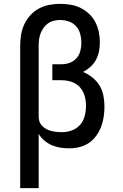

<svg xmlns="http://www.w3.org/2000/svg" viewBox="-20 -763 640 998"><path d="M85 215V-525Q85 -553 89.5 -581.5Q94 -610 106 -636Q118 -662 137.5 -683.5Q157 -705 182 -718.5Q207 -732 235.5 -737.5Q264 -743 292 -743Q319 -743 346.5 -738.5Q374 -734 398.5 -722Q423 -710 443 -691Q463 -672 475.5 -648Q488 -624 493.5 -597Q499 -570 499 -543Q499 -519 494.5 -496Q490 -473 479 -452.5Q468 -432 450.5 -416Q433 -400 412 -389Q438 -378 460.5 -360Q483 -342 497.5 -318Q512 -294 517.5 -266Q523 -238 523 -209Q523 -183 519 -156Q515 -129 505.5 -104Q496 -79 480 -57Q464 -35 442 -20Q420 -5 393.5 1.5Q367 8 340 8Q317 8 294 4.5Q271 1 250 -8Q229 -17 211 -32Q193 -47 181 -67V215ZM303 -76Q329 -76 354.5 -85.5Q380 -95 397 -115Q414 -135 420.5 -161Q427 -187 427 -213Q427 -230 424 -247.5Q421 -265 414 -281Q407 -297 395 -310Q383 -323 367.5 -331Q352 -339 334.5 -342.5Q317 -346 300 -346H252V-429H300Q322 -429 342.5 -436.5Q363 -444 377.5 -460.5Q392 -477 397.5 -498Q403 -519 403 -541Q403 -564 397 -586.5Q391 -609 375.5 -626.5Q360 -644 337.5 -651.5Q315 -659 292 -659Q276 -659 259.5 -655Q243 -651 229.5 -641.5Q216 -632 206.5 -618.5Q197 -605 191 -589.5Q185 -574 183 -557.5Q181 -541 181 -525V-155L182 -145Q184 -125 197.5 -110.5Q211 -96 228.5 -88.5Q246 -81 265 -78.5Q284 -76 303 -76Z"/></svg>

Font: Iosevka Fixed Curly Md Ex
Style: Regular
Weight: 500
Width: 7
Monospace: yes
Designer: Belleve Invis
Foundry: Belleve Invis
Version: Version 30.1.2